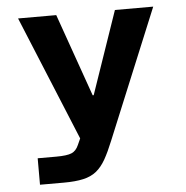

<svg xmlns="http://www.w3.org/2000/svg" viewBox="-49 -544 730 754"><g transform="rotate(-5 316.0 -167.0)"><path d="M78.5 162V57.7H151.5Q194.1 57.7 212.4 49.9Q230.6 42.2 240.4 19.1L251.5 -5.5L49.6 -496H200.1L315.2 -169.9H319.2L431.4 -496H582.4L371.6 14.8Q354.5 57.1 338.3 85.7Q322 114.4 301.1 131.2Q280.2 148.1 249.2 155Q218.3 162 172.4 162Z"/></g></svg>

Font: Atkinson Hyperlegible Mono ExtraLight
Style: Regular
Weight: 200
Monospace: yes
Designer: Elliott Scott, Megan Eiswerth, Linus Boman, Theodore Petrosky, Letters from Sweden
Foundry: Applied Design Works, Letters from Sweden
Version: Version 2.001